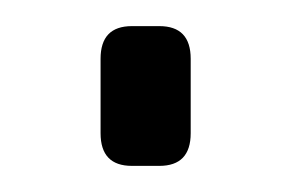

<svg xmlns="http://www.w3.org/2000/svg" viewBox="-20 -127 223 147"><path d="M81 -107H102Q126 -107 126 -82V-25Q126 0 102 0H81Q57 0 57 -25V-82Q57 -107 81 -107Z"/></svg>

Font: exo2condensed_l
Style: Regular
Weight: 300
Width: 3
Designer: Natanael Gama
Version: Version 1.001;PS 001.001;hotconv 1.0.70;makeotf.lib2.5.58329